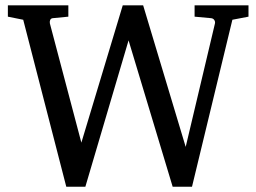

<svg xmlns="http://www.w3.org/2000/svg" viewBox="-20 -691 971 727"><path d="M859.9 -616.2 707 16.1H633.8L466.8 -538.1L303.2 16.1H231L67.9 -616.2L9.8 -627.9V-670.9H238.8V-627.9L179.2 -622.1Q172.4 -621.1 169.9 -615Q167.5 -608.9 168.9 -602.1L288.1 -150.9L444.8 -670.9H522L683.1 -134.8L793.9 -602.1Q795.4 -608.9 791.5 -615Q787.6 -621.1 779.8 -622.1L716.8 -627.9V-670.9H920.9V-627.9Z"/></svg>

Font: Charis SIL Phon
Style: Regular
Weight: 400
Foundry: SIL International
Version: Version 5.000